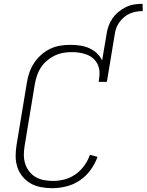

<svg xmlns="http://www.w3.org/2000/svg" viewBox="-20 -978 768 1006"><path d="M538 -797Q541 -819 548.5 -840.5Q556 -862 569 -881Q582 -900 600.5 -915.5Q619 -931 640 -941Q661 -951 683 -954.5Q705 -958 727 -958L728 -920Q711 -920 694 -917Q677 -914 660.5 -907Q644 -900 630 -888Q616 -876 605.5 -861.5Q595 -847 589 -830.5Q583 -814 581 -797ZM254 8Q224 8 194.5 2.5Q165 -3 140.5 -17Q116 -31 98 -53Q80 -75 71 -102.5Q62 -130 62 -160Q62 -190 67 -220L121 -546Q125 -572 134 -598Q143 -624 158.5 -647.5Q174 -671 195 -690Q216 -709 241.5 -721.5Q267 -734 294 -738.5Q321 -743 347 -743Q373 -743 398.5 -739.5Q424 -736 446.5 -726Q469 -716 487 -699.5Q505 -683 515 -661L538 -797H581L540 -549H497L499 -565Q503 -585 501 -605.5Q499 -626 490.5 -643Q482 -660 467.5 -672.5Q453 -685 434.5 -692Q416 -699 396 -702Q376 -705 356 -705Q333 -705 310.5 -701Q288 -697 267 -687Q246 -677 227 -661Q208 -645 195 -625.5Q182 -606 174.5 -584Q167 -562 163 -540L109 -214Q105 -190 105 -166Q105 -142 112 -120Q119 -98 133 -80Q147 -62 166.5 -50.5Q186 -39 209.5 -34.5Q233 -30 258 -30Q288 -30 318.5 -38Q349 -46 375.5 -64.5Q402 -83 421.5 -110Q441 -137 451 -167L491 -156Q478 -120 454.5 -87.5Q431 -55 398.5 -33Q366 -11 328 -1.5Q290 8 254 8Z"/></svg>

Font: Iosevka Aile Extralight
Style: Italic
Weight: 200
Italic angle: -9°
Designer: Belleve Invis
Foundry: Belleve Invis
Version: Version 31.1.0; ttfautohint (v1.8.4)